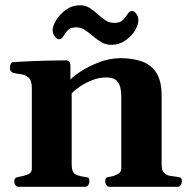

<svg xmlns="http://www.w3.org/2000/svg" viewBox="-20 -719 730 739"><path d="M51.3 0Q43 0 38.8 -7.3Q34.7 -14.6 34.7 -20Q34.7 -36.1 50.8 -38.1Q68.8 -40.5 85.7 -46.9Q102.5 -53.2 102.5 -69.3V-379.9Q102.5 -410.2 89.4 -420.9Q76.2 -431.6 59.1 -433.6Q42 -435.5 29.8 -439Q24.9 -441.4 21.5 -445.3Q18.1 -449.2 18.1 -458.5Q18.1 -464.4 21 -471.9Q23.9 -479.5 29.8 -480Q97.2 -483.9 152.6 -485.4Q208 -486.8 236.3 -486.8Q240.2 -486.8 245.1 -482.9Q250 -479 251 -467.3V-412.6Q260.3 -423.8 289.8 -443.4Q319.3 -462.9 360.4 -479Q401.4 -495.1 444.8 -495.1Q486.3 -495.1 522.2 -483.9Q558.1 -472.7 580.1 -441.4Q602.1 -410.2 602.1 -349.6V-85.4Q602.1 -62 612.5 -52.7Q623 -43.5 637.5 -41.7Q651.9 -40 664.1 -38.1Q672.4 -37.1 676.3 -33.9Q680.2 -30.8 680.2 -20Q680.2 -14.6 676 -7.3Q671.9 0 663.6 0H401.4Q393.1 0 388.9 -7.3Q384.8 -14.6 384.8 -20Q384.8 -27.8 387.5 -32.5Q390.1 -37.1 399.9 -38.1Q415.5 -40 431.2 -47.9Q446.8 -55.7 446.8 -69.3V-347.2Q446.8 -359.4 444.3 -376.7Q441.9 -394 429.9 -407.5Q418 -420.9 388.7 -420.9Q362.3 -420.9 336.2 -410.9Q310.1 -400.9 288.8 -386.7Q267.6 -372.6 255.9 -359.9V-85.4Q255.9 -54.2 272.2 -47.1Q288.6 -40 306.6 -38.1Q316.9 -37.1 320.6 -34.2Q324.2 -31.2 324.2 -20Q324.2 -14.6 320.1 -7.3Q315.9 0 307.6 0ZM408.7 -546.4Q387.7 -546.4 370.4 -556.6Q353 -566.9 337.4 -580.3Q321.8 -593.8 306.4 -603.8Q291 -613.8 273.4 -613.8Q251 -613.8 240.7 -602.3Q230.5 -590.8 223.9 -579.3Q217.3 -567.9 206.5 -567.9Q198.7 -567.9 190.7 -579.3Q182.6 -590.8 182.6 -603Q182.6 -618.7 196 -641.1Q209.5 -663.6 233.4 -681.2Q257.3 -698.7 288.1 -698.7Q308.6 -698.7 325 -688.5Q341.3 -678.2 355.7 -664.8Q370.1 -651.4 385.5 -641.1Q400.9 -630.9 419.4 -630.9Q442.9 -630.9 453.6 -642.3Q464.4 -653.8 471.2 -665.3Q478 -676.8 488.8 -676.8Q497.1 -676.8 504.9 -665.5Q512.7 -654.3 512.7 -641.6Q512.7 -623 498.8 -600.6Q484.9 -578.1 461.2 -562.3Q437.5 -546.4 408.7 -546.4Z"/></svg>

Font: Gelasio
Style: Bold
Weight: 700
Designer: Eben Sorkin
Foundry: Eben Sorkin
Version: Version 1.008